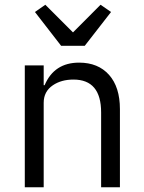

<svg xmlns="http://www.w3.org/2000/svg" viewBox="-20 -793 608 813"><path d="M85 0H165V-357.9Q165 -405.8 204.1 -432.1Q239.7 -456.1 291 -456.1Q408.2 -456.1 408.2 -316.9V0H487.8V-331.1Q487.8 -424.3 441.7 -476.1Q395.5 -527.8 314.9 -527.8Q209.5 -527.8 168.9 -432.1H165V-516.1H85ZM238.8 -599.1H338.9L450.2 -742.2L405.8 -772.9L289.1 -655.8L171.9 -772.9L127.9 -742.2Z"/></svg>

Font: Plexus Sans
Style: Regular
Weight: 400
Version: Version 2.001;PS 002.001;hotconv 1.0.70;makeotf.lib2.5.58329